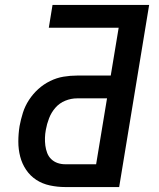

<svg xmlns="http://www.w3.org/2000/svg" viewBox="-20 -755 640 775"><path d="M243 0Q212 0 181.5 -6.5Q151 -13 126.5 -29Q102 -45 85.5 -69.5Q69 -94 61.5 -123Q54 -152 54 -183.5Q54 -215 59 -246Q64 -273 72.5 -300Q81 -327 97 -351.5Q113 -376 134.5 -395.5Q156 -415 182.5 -428Q209 -441 236.5 -445.5Q264 -450 291 -450H427L459 -643H177L192 -735H582L461 0ZM243 -92H368L412 -358H291Q267 -358 243.5 -348.5Q220 -339 203.5 -320Q187 -301 178 -277.5Q169 -254 165 -231Q162 -215 161.5 -199Q161 -183 163 -167.5Q165 -152 170.5 -137.5Q176 -123 187 -112.5Q198 -102 212.5 -97Q227 -92 243 -92Z"/></svg>

Font: Iosevka Aile Semibold Oblique
Style: Regular
Weight: 600
Italic angle: -9°
Designer: Belleve Invis
Foundry: Belleve Invis
Version: Version 31.1.0; ttfautohint (v1.8.4)